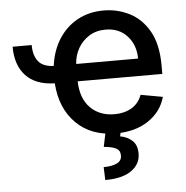

<svg xmlns="http://www.w3.org/2000/svg" viewBox="-54 -606 850 876"><g transform="rotate(-5 371.0 -167.5)"><path d="M24.5 -424H111.9Q111.9 -376.4 133.3 -349.3Q154.8 -322.1 203.8 -320.3Q213.1 -390.3 246.3 -442.5Q279.5 -494.7 332.2 -523.6Q384.9 -552.6 452.8 -552.6Q514.6 -552.6 569.8 -525Q625 -497.5 659.6 -437.3Q694.2 -377.1 694.2 -278.4V-240.8H306.5Q308.6 -161.9 350.9 -119.3Q393.1 -76.7 461.3 -76.7Q506.7 -76.7 539.8 -96.2Q572.8 -115.8 587 -154.5L687.5 -136.4Q669.4 -70 609.4 -29.5Q549.4 11 460.2 11Q346.6 11 278.1 -57.4Q209.5 -125.7 201.7 -240.8Q113.6 -243.3 69.1 -291.5Q24.5 -339.8 24.5 -424ZM306.8 -320.3H590.2Q589.8 -382.8 552.6 -423.8Q515.3 -464.8 453.5 -464.8Q410.5 -464.8 378.4 -444.8Q346.2 -424.7 327.6 -391.9Q308.9 -359 306.8 -320.3ZM413.7 -2.8H483.3L477.6 26.3Q508.2 30.9 531.4 51Q554.7 71 554.7 111.2Q555 159.4 513.3 189.1Q471.6 218.8 392.8 218.8L390.6 159.4Q427.6 159.4 450.5 148.8Q473.4 138.1 473.7 114.3Q474.1 90.6 456.1 80.8Q438.2 71 399.1 67.5Z"/></g></svg>

Font: Inter UI Medium
Style: Regular
Weight: 500
Designer: Rasmus Andersson
Foundry: rsms
Version: 3.2;8d6f07862